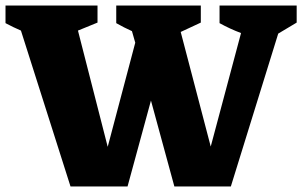

<svg xmlns="http://www.w3.org/2000/svg" viewBox="-41 -677 1097 697"><path d="M215 0 35 -566Q7 -578 -21 -593V-657H313V-595L242 -566L350 -144L450 -522L438 -564Q409 -577 381 -593V-657H688V-595L615 -561L724 -145L834 -557Q794 -572 756 -593V-657H1036V-595L969 -555L797 0H592L507 -312L422 0Z"/></svg>

Font: Piazzolla ExtraBold
Style: Regular
Weight: 800
Designer: Juan Pablo del Peral
Foundry: Huerta Tipografica
Version: Version 1.330